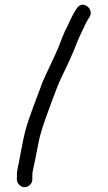

<svg xmlns="http://www.w3.org/2000/svg" viewBox="-20 -688 446 796"><path d="M114 56V45C114 28 115 23 119 6C125 -19 139 -97 146 -125C157 -166 179 -225 193 -263C209 -305 220 -338 238 -374C261 -421 282 -466 301 -516C310 -539 319 -555 328 -575C335 -593 345 -607 353 -621C362 -640 351 -657 338 -664C306 -681 294 -645 283 -628C274 -612 266 -593 258 -576C245 -554 235 -523 224 -496C203 -446 178 -397 156 -347C134 -284 102 -210 84 -142C76 -113 63 -36 57 -8C52 14 50 22 50 45V56C50 73 65 88 82 88C99 88 114 73 114 56Z"/></svg>

Font: Electronic
Style: SeBd
Weight: 600
Version: Version 1.011